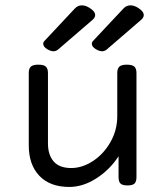

<svg xmlns="http://www.w3.org/2000/svg" viewBox="-20 -703 640 733"><path d="M501 -424.3V-26.9Q501 -9.8 493.7 -2.4Q486.3 4.9 467.3 4.9H466.3Q447.3 4.9 439.9 -2.4Q432.6 -9.8 432.6 -26.9V-106.4Q399.4 -55.2 348.1 -22.2Q296.9 10.7 244.6 10.7Q170.9 10.7 130.4 -31.7Q89.8 -74.2 89.8 -148.4V-424.3Q89.8 -441.4 97.9 -448.7Q106 -456.1 126 -456.1H127Q147 -456.1 155 -448.7Q163.1 -441.4 163.1 -424.3V-155.8Q163.1 -111.8 184.8 -86.7Q206.5 -61.5 252 -61.5Q293.9 -61.5 334.7 -88.1Q375.5 -114.7 401.6 -160.4Q427.7 -206.1 427.7 -259.8V-424.3Q427.7 -441.4 435.8 -448.7Q443.8 -456.1 463.9 -456.1H464.8Q484.9 -456.1 492.9 -448.7Q501 -441.4 501 -424.3ZM343.3 -645.5Q343.3 -636.2 334 -627.9L202.1 -514.2Q193.8 -507.3 184.1 -507.3Q173.3 -507.3 159.7 -515.6Q145 -524.9 145 -535.6Q145 -542 149.9 -546.9L265.6 -670.4Q276.9 -682.6 292.5 -682.6Q306.2 -682.6 321.3 -673.3Q343.3 -659.7 343.3 -645.5ZM528.8 -645.5Q528.8 -636.2 519.5 -627.9L387.7 -514.2Q379.4 -507.3 369.6 -507.3Q358.9 -507.3 345.2 -515.6Q330.6 -524.9 330.6 -535.6Q330.6 -542 335.4 -546.9L451.2 -670.4Q462.4 -682.6 478 -682.6Q491.7 -682.6 506.8 -673.3Q528.8 -659.7 528.8 -645.5Z"/></svg>

Font: Courier Prime Code
Style: Regular
Weight: 400
Designer: Alan Dague-Greene
Foundry: Quote-Unquote Apps
Version: Version 3.0318